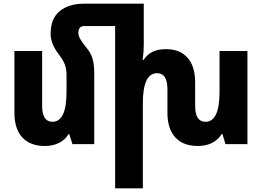

<svg xmlns="http://www.w3.org/2000/svg" viewBox="-20 -780 1418 1039"><path d="M490 -381V0H372L355 -54H351Q333 -24 300 -7Q267 10 222 10Q144 10 101 -36Q58 -82 58 -171V-504H208V-207Q208 -121 264 -121Q340 -121 340 -283V-374Q340 -405 331.5 -429Q323 -453 301 -482Q276 -514 265 -542Q254 -570 254 -597Q254 -680 303.5 -720Q353 -760 432 -760H758V-538Q758 -498 752 -456H757Q775 -484 804 -499Q833 -514 880 -514Q952 -514 994 -468.5Q1036 -423 1036 -333V-207Q1036 -121 1092 -121Q1168 -121 1168 -283V-504H1319V0H1200L1184 -54H1179Q1161 -24 1128 -7Q1095 10 1050 10Q972 10 929 -36Q886 -82 886 -171V-298Q886 -384 830 -384Q753 -384 753 -221V239H603V-639H435Q419 -639 411.5 -629Q404 -619 404 -603Q404 -585 415.5 -566.5Q427 -548 447 -523Q471 -495 480.5 -463.5Q490 -432 490 -381Z"/></svg>

Font: Noto Sans Armenian Condensed ExtraBold
Style: Regular
Weight: 800
Width: 3
Designer: Monotype Design Team
Foundry: Monotype Imaging Inc.
Version: Version 2.008; ttfautohint (v1.8.4.7-5d5b)